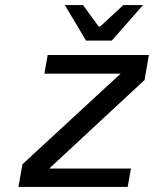

<svg xmlns="http://www.w3.org/2000/svg" viewBox="-20 -741 610 761"><path d="M321 -580 237 -721H309L371 -636H377L469 -721H547L423 -580ZM53 0 69 -90 458 -449H156L169 -523H570L553 -424L175 -73H499L486 0Z"/></svg>

Font: Tomorrow
Style: Italic
Weight: 400
Italic angle: -10°
Designer: Tony de Marco, Monica Rizzolli
Foundry: Just in Type
Version: Version 2.002